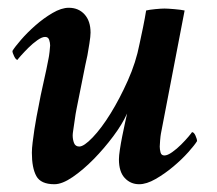

<svg xmlns="http://www.w3.org/2000/svg" viewBox="-20 -467 559 494"><path d="M286 -57Q286 -66 288.5 -82.5Q291 -99 294.5 -116.5Q298 -134 301.5 -150Q305 -166 307 -175Q295 -148 271.5 -116.5Q248 -85 221 -57.5Q194 -30 167 -11.5Q140 7 120 7Q85 7 73.5 -14Q62 -35 62 -74Q62 -85 64 -101Q66 -117 68.5 -134Q71 -151 74 -166.5Q77 -182 79 -192Q84 -220 92 -255Q100 -290 105 -317Q106 -321 107.5 -333.5Q109 -346 109 -350Q109 -357 106.5 -364.5Q104 -372 96 -372Q88 -372 76 -363.5Q64 -355 53 -344Q42 -333 34 -324Q26 -315 25 -313Q21 -313 16.5 -322Q12 -331 12 -336Q18 -346 34 -364.5Q50 -383 71 -401.5Q92 -420 115 -433.5Q138 -447 157 -447Q182 -447 197.5 -430Q213 -413 213 -383Q213 -374 210 -355Q207 -336 205 -325Q204 -321 199.5 -299.5Q195 -278 190 -252Q184 -223 177 -187Q176 -183 174.5 -173.5Q173 -164 171.5 -153Q170 -142 168.5 -132.5Q167 -123 167 -119Q167 -108 170.5 -99Q174 -90 184 -90Q196 -90 218.5 -113.5Q241 -137 264.5 -175Q288 -213 309 -260Q330 -307 339 -354Q343 -372 348 -396.5Q353 -421 356 -440Q364 -442 379.5 -443.5Q395 -445 403 -445Q411 -445 428.5 -443.5Q446 -442 455 -440L394 -123Q393 -118 392 -106Q391 -94 391 -90Q391 -83 393 -75Q395 -67 403 -67Q411 -67 423 -75.5Q435 -84 446 -95Q457 -106 465 -115.5Q473 -125 474 -127Q479 -127 483 -118Q487 -109 487 -104Q481 -94 464.5 -75.5Q448 -57 426 -38.5Q404 -20 380.5 -6.5Q357 7 338 7Q316 7 301 -9Q286 -25 286 -57Z"/></svg>

Font: Vermiglione SemiBold
Style: Italic
Weight: 600
Italic angle: -11°
Version: Version 1.000